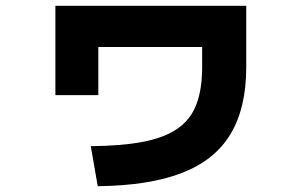

<svg xmlns="http://www.w3.org/2000/svg" viewBox="-20 -599 1040 662"><path d="M293 -95Q402 -96 475.5 -110.5Q549 -125 593.5 -156.5Q638 -188 657.5 -240Q677 -292 677 -367V-437H319V-271H171V-579H829V-367Q829 -227 775 -137Q721 -47 608 -3Q495 41 317 43Z"/></svg>

Font: M PLUS 2 Thin ExtraBold
Style: Regular
Weight: 800
Version: Version 1.001